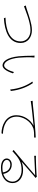

<svg xmlns="http://www.w3.org/2000/svg" viewBox="1602 -2372 795 4040"><g transform="rotate(90 2000.0 -352.5)"><path d="M96 -497 113 -459C166 -477 437 -596 616 -596C764 -596 852 -504 852 -389C852 -157 601 -78 351 -70L364 -36C626 -52 885 -139 885 -389C885 -538 764 -626 615 -626C471 -626 284 -553 192 -524C153 -512 132 -504 96 -497Z M1191 -679 1150 -681C1154 -665 1154 -624 1154 -605C1154 -550 1156 -426 1165 -346C1192 -98 1278 -8 1356 -8C1411 -8 1470 -63 1524 -226L1497 -249C1464 -129 1411 -41 1357 -41C1278 -41 1213 -161 1194 -350C1186 -441 1184 -549 1186 -608C1187 -632 1189 -667 1191 -679ZM1727 -647 1697 -635C1777 -526 1845 -366 1864 -169L1895 -182C1876 -365 1810 -531 1727 -647Z M2102 -641 2107 -601C2207 -621 2538 -651 2626 -661C2511 -604 2405 -465 2405 -299C2405 -71 2627 13 2786 14L2797 -16C2643 -20 2435 -83 2435 -307C2435 -424 2516 -596 2679 -655C2727 -672 2815 -674 2875 -673V-706C2813 -704 2736 -699 2622 -689C2439 -674 2228 -651 2182 -646C2162 -644 2139 -642 2102 -641Z M3507 -5C3418 -5 3345 -38 3345 -97C3345 -141 3388 -172 3442 -172C3539 -172 3596 -107 3608 -15C3577 -8 3543 -5 3507 -5ZM3697 -730C3688 -727 3683 -726 3665 -724C3617 -719 3359 -709 3309 -709C3297 -709 3275 -709 3258 -711L3259 -674C3278 -677 3293 -677 3311 -678C3361 -680 3616 -692 3670 -695C3619 -651 3476 -526 3421 -480C3364 -432 3230 -320 3136 -241L3162 -216C3307 -351 3388 -409 3563 -409C3699 -409 3803 -327 3803 -222C3803 -120 3738 -53 3639 -23C3626 -112 3566 -202 3443 -202C3364 -202 3315 -151 3315 -96C3315 -31 3376 25 3508 25C3688 25 3833 -59 3833 -222C3833 -346 3724 -440 3563 -440C3505 -440 3444 -432 3386 -410C3477 -488 3639 -635 3683 -670C3693 -678 3712 -692 3725 -702Z"/></g></svg>

Font: Noto Sans CJK JP Thin
Style: Regular
Weight: 250
Designer: Ryoko NISHIZUKA (kana & ideographs); Paul D. Hunt (Latin, Greek & Cyrillic); Wenlong ZHANG (bopomofo); Sandoll Communica
Foundry: Adobe Systems Incorporated
Version: Version 1.004;PS 1.004;hotconv 1.0.82;makeotf.lib2.5.63406